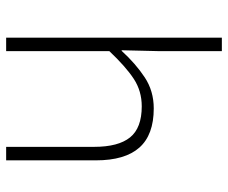

<svg xmlns="http://www.w3.org/2000/svg" viewBox="-80 -680 759 640"><g transform="rotate(90 300.0 -359.5)"><path d="M105 0V-719H150V-511L147 -385H149Q192 -432 237.5 -462Q283 -492 341 -492Q429 -492 471.5 -444Q514 -396 514 -299V0H469V-293Q469 -374 437.5 -413Q406 -452 334 -452Q283 -452 242.5 -425.5Q202 -399 150 -344V0Z"/></g></svg>

Font: Source Code Pro ExtraLight Light
Style: Regular
Weight: 300
Monospace: yes
Version: Version 1.018;hotconv 1.0.116;makeotfexe 2.5.65601